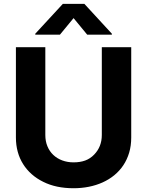

<svg xmlns="http://www.w3.org/2000/svg" viewBox="-20 -974 769 1004"><path d="M63.2 -727.3H217V-268.1Q217 -235.4 228 -209Q239 -182.5 258.7 -163.9Q278.4 -145.2 305.6 -135.1Q332.7 -125 364.7 -125Q399.1 -125 425.4 -134.6Q451.7 -144.2 472.3 -165.5Q512.4 -206.7 512.4 -268.1V-727.3H666.2V-255Q666.2 -212 655.4 -175.6Q644.5 -139.2 624.8 -109.7Q605.1 -80.3 577.6 -57.7Q550.1 -35.2 516.5 -20.1Q483 -5 444.4 2.7Q405.9 10.3 364.7 10.3Q272.7 10.3 206.3 -23.1Q172.2 -39.8 145.8 -63.2Q119.3 -86.6 100.9 -115.9Q82.4 -145.2 72.8 -180.2Q63.2 -215.2 63.2 -255ZM164.4 -792.6V-797.6L308.6 -953.8H421.2L565 -797.6V-792.6H436.1L364.7 -879.3L293.3 -792.6Z"/></svg>

Font: Inter P
Style: Bold
Weight: 700
Designer: Rasmus Andersson
Foundry: rsms
Version: Version 3.018;git-588b23468